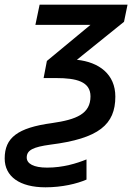

<svg xmlns="http://www.w3.org/2000/svg" viewBox="-73 -559 577 819"><path d="M121 240C191 240 255 225 296 207V121C254 138 196 156 128 156C70 156 41 139 41 113C41 81 69 68 142 58C349 32 419 -28 419 -147C419 -242 350 -294 255 -304L456 -466L471 -539H96L78 -453H313L127 -299L113 -226H167C253 -226 313 -211 313 -148C313 -74 254 -49 149 -34C1 -14 -53 29 -53 117C-53 194 11 240 121 240Z"/></svg>

Font: Noto Sans Medium
Style: Italic
Weight: 500
Italic angle: -12°
Designer: Monotype Design Team
Foundry: Monotype Imaging Inc.
Version: Version 2.013